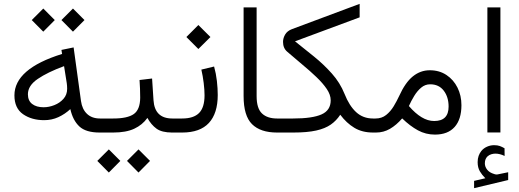

<svg xmlns="http://www.w3.org/2000/svg" viewBox="-20 -691 2708 1001"><path d="M300.3 -586.4 360.4 -646.5 420.4 -586.4 360.4 -525.9ZM145.5 -586.4 205.6 -646.5 265.6 -586.4 205.6 -525.9ZM55.2 -193.8Q55.2 -332.5 303.7 -409.7L300.3 -430.7L363.8 -443.8L402.3 -164.1Q408.2 -121.6 433.6 -97.4Q459 -73.2 501.5 -73.2H516.6V0H499.5Q427.7 0 393.8 -31.7Q359.9 -63.5 346.7 -122.1Q318.8 -96.2 284.4 -80.3Q250 -64.5 210.4 -64.5Q145 -64.5 100.1 -95.7Q55.2 -127 55.2 -193.8ZM314 -346.2Q228 -314.5 176.8 -279.5Q125.5 -244.6 125.5 -199.7Q125.5 -166 147.7 -148.9Q169.9 -131.8 207.5 -131.8Q235.4 -131.8 263.7 -143.1Q292 -154.3 311 -175.8Q330.1 -197.3 330.1 -228Q330.1 -243.7 328.1 -257.3Z M891.1 0H877.9Q823.7 0 795.9 -20.3Q768.1 -40.5 748.5 -76.2Q722.2 -39.6 679.7 -19.8Q637.2 0 569.8 0H497.1V-73.2H570.8Q644.5 -73.2 677.5 -96.4Q710.4 -119.6 710.9 -181.6Q710.9 -204.1 710 -228Q709 -252 707.5 -273.9L772.9 -281.7L780.3 -168.5Q786.6 -73.2 878.4 -73.2H891.1ZM642.1 147.9 702.1 87.9 762.2 147.9 702.1 208.5ZM487.3 147.9 547.4 87.9 607.4 147.9 547.4 208.5Z M1115.2 -195.8Q1115.2 -100.1 1069.1 -50Q1022.9 0 929.7 0H871.6V-73.2H929.7Q989.3 -73.2 1017.8 -101.8Q1046.4 -130.4 1046.4 -194.3Q1046.4 -222.2 1042 -258.3Q1037.6 -294.4 1029.8 -328.1L1096.2 -344.2Q1106.4 -307.6 1110.8 -268.6Q1115.2 -229.5 1115.2 -195.8ZM951.7 -498 1014.2 -560.5 1077.1 -498 1014.2 -435.5Z M1437.5 0H1424.3Q1337.9 0 1293.9 -43.7Q1250 -87.4 1250 -190.4V-652.3H1317.9V-189.9Q1317.9 -126 1345.7 -99.6Q1373.5 -73.2 1424.3 -73.2H1437.5Z M1518.1 -475.6Q1565.9 -437.5 1616.7 -396.5Q1667.5 -355.5 1710.2 -307.6Q1752.9 -259.8 1776.4 -201.2Q1800.8 -139.6 1836.7 -106.4Q1872.6 -73.2 1924.8 -73.2H1939V0H1924.8Q1868.2 0 1827.4 -24.7Q1786.6 -49.3 1753.9 -92.8Q1733.9 -62 1704.6 -41.5Q1675.3 -21 1628.7 -10.5Q1582 0 1508.8 0H1418V-73.2H1508.3Q1608.4 -73.2 1656.2 -94.5Q1704.1 -115.7 1704.1 -168Q1704.1 -196.8 1683.6 -227.1Q1663.1 -257.3 1629.6 -289.3Q1596.2 -321.3 1556.4 -354.2Q1516.6 -387.2 1478 -420.9Q1455.6 -439.5 1455.6 -472.7Q1455.6 -492.2 1466.6 -511Q1477.5 -529.8 1502 -539.1L1855 -670.9V-600.6Z M2076.7 -73.7Q2046.9 -39.1 2013.4 -19.5Q1980 0 1940.4 0H1919.4V-73.2H1938Q1970.2 -73.2 1993.2 -91.6Q2016.1 -109.9 2032.5 -137Q2048.8 -164.1 2061 -190.4Q2092.8 -260.7 2132.3 -292.7Q2171.9 -324.7 2220.7 -324.7Q2270.5 -324.7 2307.6 -300Q2344.7 -275.4 2365.2 -234.1Q2385.7 -192.9 2385.7 -142.6Q2385.7 -68.8 2350.3 -29.1Q2314.9 10.7 2247.6 10.7Q2199.7 10.7 2158.9 -11.5Q2118.2 -33.7 2076.7 -73.7ZM2111.8 -138.2Q2144.5 -100.1 2177.5 -80.1Q2210.4 -60.1 2243.7 -60.1Q2318.8 -60.1 2318.8 -135.3Q2318.8 -185.1 2293.5 -218.3Q2268.1 -251.5 2222.7 -251.5Q2196.3 -251.5 2175.8 -234.1Q2155.3 -216.8 2139.4 -190.7Q2123.5 -164.6 2111.8 -138.2Z M2510.3 238.3Q2493.7 222.2 2481.9 202.4Q2470.2 182.6 2470.2 154.3Q2470.2 136.2 2475.3 121.8Q2480.5 107.4 2489.3 96.2Q2501.5 81.5 2519.3 73.7Q2537.1 65.9 2555.7 65.9Q2574.2 65.9 2585.9 70.3Q2597.7 74.7 2610.4 82L2610.8 122.1Q2585.9 109.9 2562.5 109.9Q2553.2 109.9 2542 113Q2530.8 116.2 2522 124Q2515.6 129.9 2511.7 138.9Q2507.8 147.9 2507.8 160.6Q2507.8 178.2 2519.8 193.6Q2531.7 209 2556.6 216.3Q2558.6 216.8 2561.5 217.8Q2564.5 218.8 2568.4 218.8Q2571.8 218.8 2574.2 218.3L2629.4 207V247.6L2451.7 290V252ZM2521 -652.3H2588.9V-0.5H2521Z"/></svg>

Font: Vazir Light UI
Style: Light-UI
Weight: 300
Designer: Saber Rastikerdar
Foundry: Saber Rastikerdar
Version: Version 30.0.0